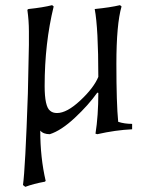

<svg xmlns="http://www.w3.org/2000/svg" viewBox="-20 -505 569 744"><path d="M451 -480Q431 -411 431 -257.5Q431 -104 438 -33Q462 -25 492 -25V-4Q428 -1 357 15L350 13Q361 -56 361 -145L357 -146Q323 -98 270 -48.5Q217 1 173 15Q148 15 136 1Q136 106 157 196L154 199Q110 207 78 219L69 212Q78 149 88 -143L92 -331Q92 -342 92 -383.5Q92 -425 86 -467L90 -470Q147 -476 182 -485L188 -480Q153 -337 153 -172Q153 -92 174 -76Q184 -67 201 -67Q239 -67 291 -115.5Q343 -164 361 -207Q361 -396 347 -470Q407 -476 445 -485Z"/></svg>

Font: Almendra
Style: Regular
Weight: 400
Designer: Ana Sanfelippo
Foundry: Ana Sanfelippo
Version: Version 1.004